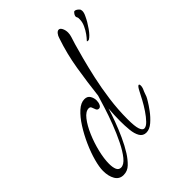

<svg xmlns="http://www.w3.org/2000/svg" viewBox="-186 -656 787 787"><g transform="rotate(-45 207.5 -262.0)"><path d="M59 47Q35 47 23 26.5Q11 6 11 -25Q11 -47 20 -80Q29 -113 45 -149Q61 -185 81 -216.5Q101 -248 122.5 -267.5Q144 -287 165 -287Q182 -287 189.5 -274.5Q197 -262 197 -248Q197 -236 192.5 -226.5Q188 -217 180 -217Q172 -217 168.5 -224.5Q165 -232 162.5 -240Q160 -248 151 -248Q133 -248 115 -225Q97 -202 82 -167Q67 -132 58 -94.5Q49 -57 49 -28Q49 -7 54.5 5.5Q60 18 73 18Q90 18 107.5 -3.5Q125 -25 142 -59.5Q159 -94 173.5 -132Q188 -170 198.5 -203.5Q209 -237 215 -257Q223 -327 234.5 -398Q246 -469 269 -536Q272 -547 278.5 -555Q285 -563 292 -563Q300 -563 305.5 -552Q311 -541 311 -527Q311 -516 307 -504Q303 -492 297 -472Q290 -448 279.5 -408.5Q269 -369 258 -319.5Q247 -270 239.5 -214.5Q232 -159 232 -104Q232 -62 238 -45Q244 -28 254 -28Q265 -28 278.5 -42Q292 -56 305.5 -76Q319 -96 330 -116.5Q341 -137 347 -149Q358 -171 364 -171Q368 -171 368 -162Q368 -155 365 -147Q359 -134 357 -127.5Q355 -121 352.5 -115Q350 -109 342 -96Q335 -84 320 -63.5Q305 -43 286 -26.5Q267 -10 248 -10Q229 -10 219.5 -26Q210 -42 207.5 -67.5Q205 -93 205 -120Q205 -153 208 -190Q201 -166 189 -133.5Q177 -101 162 -68Q147 -35 130 -8Q116 14 99 30.5Q82 47 59 47ZM350 -446Q346 -445 342 -446Q338 -447 343 -451Q349 -457 358.5 -470Q368 -483 375.5 -499.5Q383 -516 383 -531Q383 -535 383 -538.5Q383 -542 381 -545Q379 -549 379 -551Q379 -560 389 -570Q390 -571 393 -571Q398 -571 403.5 -567Q409 -563 413 -558Q415 -552 415 -548Q415 -538 408 -524Q398 -502 381 -478Q364 -454 350 -446Z"/></g></svg>

Font: Inspiration
Style: Regular
Weight: 400
Designer: Robert E. Leuschke
Foundry: Robert E. Leuschke
Version: Version 2.010; ttfautohint (v1.8.3)